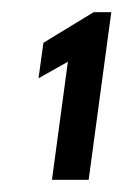

<svg xmlns="http://www.w3.org/2000/svg" viewBox="-20 -294 202 314"><path d="M43 -166 91 -193 65 0H125L162 -274H133L51 -224Z"/></svg>

Font: Hussar Tani
Style: DwaKurs
Weight: 700
Foundry: Cannot Into Space Fonts
Version: Version 0.92